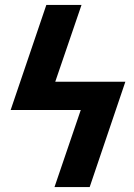

<svg xmlns="http://www.w3.org/2000/svg" viewBox="-20 -755 540 775"><path d="M342 0H200L306 -311H23L167 -735H309L203 -425H486Z"/></svg>

Font: Iosevka SS04 Heavy Oblique
Style: Regular
Weight: 900
Italic angle: -9°
Monospace: yes
Designer: Belleve Invis
Foundry: Belleve Invis
Version: Version 19.0.0; ttfautohint (v1.8.4)